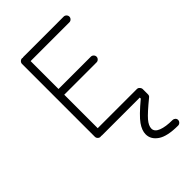

<svg xmlns="http://www.w3.org/2000/svg" viewBox="-234 -624 949 949"><g transform="rotate(-45 240.5 -149.5)"><path d="M424 241Q349 241 314.5 217.5Q280 194 280 158Q280 131 301.5 100.5Q323 70 388 16V9H123Q120 9 118 8Q117 9 114 9Q106 9 100 3Q94 -3 94 -11V-520Q94 -528 100 -534Q106 -540 114 -540Q117 -540 118 -539Q120 -540 123 -540H405Q413 -540 419 -534Q425 -528 425 -520Q425 -512 419 -506Q413 -500 405 -500H134V-305H360Q368 -305 374 -299Q380 -293 380 -285Q380 -277 374 -271Q368 -265 360 -265H134V-31H407Q416 -31 421 -25Q428 -18 428 -10V26Q428 36 421 41Q361 90 340.5 114Q320 138 320 158Q320 180 348.5 191Q377 202 424 202Q432 202 438 207.5Q444 213 444 221Q444 229 438 235Q432 241 424 241Z"/></g></svg>

Font: Hoogli Light
Style: Regular
Weight: 300
Designer: Anand Singh Naorem
Foundry: Brand New Type
Version: Version 1.00 b007